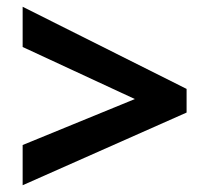

<svg xmlns="http://www.w3.org/2000/svg" viewBox="-20 -646 621 568"><path d="M47 -217V-98L532 -313V-383L47 -626V-507L379 -353Z"/></svg>

Font: Noto Sans Canadian Aboriginal
Style: Bold
Weight: 700
Designer: Monotype Design Team, Typotheque's Kevin King
Foundry: Monotype Imaging Inc.
Version: Version 2.004